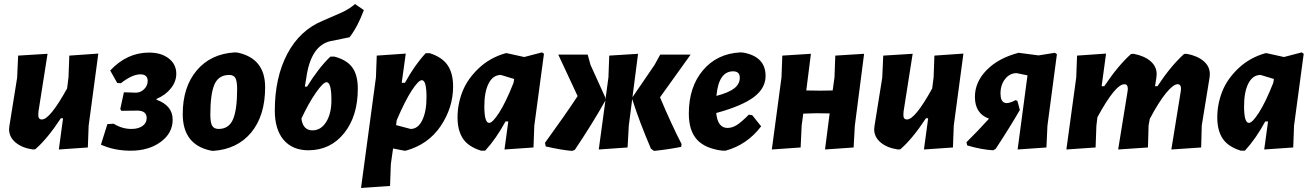

<svg xmlns="http://www.w3.org/2000/svg" viewBox="-20 -738 6515 953"><path d="M216 -471 171 -185 170 -169Q169 -145 188 -145Q228 -145 313 -299L320 -354L324 -462L468 -472L420 -114L416 -6L272 4L293 -151H282Q215 -49 155 3L143 4Q89 -4 57 -31Q25 -58 25 -97L27 -115L65 -352L70 -462Z M629 10Q547 10 481 -20L513 -122L544 -124Q586 -98 632 -98Q666 -98 687 -112.5Q708 -127 708 -152Q708 -189 661 -189L582 -188L577 -197L595 -280L654 -278Q678 -278 695.5 -295.5Q713 -313 713 -336Q713 -369 677 -369Q636 -369 580 -325L562 -326L527 -388Q610 -477 720 -477Q780 -477 817.5 -448Q855 -419 855 -372Q855 -334 829 -300.5Q803 -267 757 -247V-243Q837 -214 837 -144Q837 -77 777.5 -33.5Q718 10 629 10Z M1146 -478 1159 -477Q1296 -448 1296 -305Q1296 -164 1227 -80.5Q1158 3 1037 11L1024 9Q887 -21 887 -172Q887 -306 956.5 -388.5Q1026 -471 1146 -478ZM1118 -366Q1065 -366 1044.5 -319Q1024 -272 1024 -169Q1024 -130 1033 -114Q1042 -98 1065 -98Q1116 -98 1136.5 -145.5Q1157 -193 1157 -296Q1157 -335 1148.5 -350.5Q1140 -366 1118 -366Z M1512 8Q1432 8 1388 -43.5Q1344 -95 1344 -189Q1344 -353 1406 -470.5Q1468 -588 1582 -635L1676 -676Q1717 -695 1742 -718L1786 -688Q1756 -606 1715 -553L1621 -534Q1522 -512 1500 -349L1493 -308H1504Q1562 -402 1620 -457H1640Q1701 -441 1728.5 -403.5Q1756 -366 1756 -298Q1756 -162 1688.5 -77.5Q1621 7 1512 8ZM1601 -330Q1584 -330 1547 -276.5Q1510 -223 1476 -149Q1484 -91 1531 -91Q1573 -91 1599 -132.5Q1625 -174 1625 -241Q1625 -330 1601 -330Z M1994 -472 1974 -327H1990Q2038 -415 2093 -474H2113Q2175 -454 2202 -414Q2229 -374 2229 -309Q2229 -204 2167.5 -112.5Q2106 -21 1994 10H1987L1931 -1L1920 76L1916 185L1772 195L1846 -354L1850 -462ZM2074 -340Q2057 -340 2023.5 -288.5Q1990 -237 1949 -141L1946 -117L2018 -98Q2055 -98 2076 -141.5Q2097 -185 2097 -255Q2097 -340 2074 -340Z M2490 -474H2496L2582 -455L2670 -478L2680 -471L2632 -114L2628 -6L2484 4L2503 -135H2489Q2443 -50 2388 10H2368Q2304 -10 2277.5 -50.5Q2251 -91 2251 -155Q2251 -221 2275.5 -283.5Q2300 -346 2356 -399Q2412 -452 2490 -474ZM2384 -211Q2384 -128 2408 -128Q2425 -128 2458 -179.5Q2491 -231 2529 -327L2532 -346L2466 -366Q2427 -366 2405.5 -324Q2384 -282 2384 -211Z M2819 11Q2769 7 2689 -11L2685 -29Q2788 -171 2847 -261L2751 -467H2897L2911 -416L2984 -255L2985 -243L3000 -354L3004 -462L3147 -471L3101 -114L3095 -6L2952 4L2985 -239Q2919 -122 2833 6ZM3226 11 3211 0Q3155 -130 3118 -246L3119 -255L3229 -416L3257 -467H3408L3256 -255Q3312 -122 3363 -23L3361 -9Q3289 5 3226 11Z M3758 -111Q3688 -19 3581 10H3567Q3481 0 3440 -44.5Q3399 -89 3399 -174Q3399 -306 3469 -389Q3539 -472 3655 -478L3669 -477Q3780 -457 3780 -361Q3780 -300 3721.5 -256Q3663 -212 3535 -177Q3542 -103 3591 -103Q3614 -103 3636.5 -117Q3659 -131 3697 -169L3714 -166ZM3619 -384Q3547 -384 3536 -262Q3597 -278 3624.5 -299.5Q3652 -321 3652 -352Q3652 -384 3619 -384Z M4005 -471 3982 -289 4052 -288 4113 -289 4122 -354 4126 -462 4269 -471 4223 -114 4217 -6 4075 4 4098 -175 4031 -176 3967 -174 3959 -114 3954 -6 3811 4 3859 -354 3863 -462Z M4510 -471 4465 -185 4464 -169Q4463 -145 4482 -145Q4522 -145 4607 -299L4614 -354L4618 -462L4762 -472L4714 -114L4710 -6L4566 4L4587 -151H4576Q4509 -49 4449 3L4437 4Q4383 -4 4351 -31Q4319 -58 4319 -97L4321 -115L4359 -352L4364 -462Z M4910 8Q4853 5 4781 -16L4777 -32Q4833 -87 4889 -149Q4819 -174 4819 -257Q4819 -331 4877.5 -390.5Q4936 -450 5036 -476L5135 -463L5216 -476L5226 -469L5179 -114L5174 -6L5031 4L5080 -364L5026 -375Q4992 -375 4969 -346Q4946 -317 4946 -274Q4946 -200 5021 -241L5030 -237L5042 -192Q4993 -107 4922 1Z M5470 -472 5448 -310H5461Q5530 -413 5594 -470L5606 -471Q5660 -461 5691 -434Q5722 -407 5721 -368L5720 -355L5713 -310H5725Q5790 -409 5857 -470L5870 -471Q5924 -461 5955 -434Q5986 -407 5985 -368L5984 -355L5945 -115L5942 -6L5794 4L5841 -286L5842 -297Q5842 -320 5825 -320Q5804 -320 5768 -276.5Q5732 -233 5687 -148L5681 -115L5678 -6L5530 4L5577 -286L5578 -297Q5578 -320 5561 -320Q5516 -320 5427 -156L5422 -114L5418 -6L5273 4L5322 -354L5326 -462Z M6261 -474H6267L6353 -455L6441 -478L6451 -471L6403 -114L6399 -6L6255 4L6274 -135H6260Q6214 -50 6159 10H6139Q6075 -10 6048.5 -50.5Q6022 -91 6022 -155Q6022 -221 6046.5 -283.5Q6071 -346 6127 -399Q6183 -452 6261 -474ZM6155 -211Q6155 -128 6179 -128Q6196 -128 6229 -179.5Q6262 -231 6300 -327L6303 -346L6237 -366Q6198 -366 6176.5 -324Q6155 -282 6155 -211Z"/></svg>

Font: Alegreya Sans SC ExtraBold
Style: Italic
Weight: 800
Italic angle: -7°
Designer: Juan Pablo del Peral
Foundry: Huerta Tipografica
Version: Version 2.007